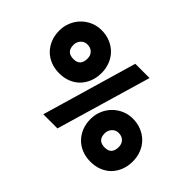

<svg xmlns="http://www.w3.org/2000/svg" viewBox="-115 -1016 1334 1334"><g transform="rotate(45 552.5 -349.0)"><path d="M1055 -208Q1055 -162 1040 -123.5Q1025 -85 998 -57Q971 -29 932.5 -13.5Q894 2 848 2Q801 2 762.5 -13.5Q724 -29 696.5 -57Q669 -85 653.5 -123.5Q638 -162 638 -209Q638 -252 654 -290.5Q670 -329 698 -357.5Q726 -386 763.5 -402.5Q801 -419 845 -419Q891 -419 929.5 -403Q968 -387 996 -359Q1024 -331 1039.5 -292Q1055 -253 1055 -208ZM467 -489Q467 -443 452 -404.5Q437 -366 410 -338Q383 -310 344.5 -294.5Q306 -279 260 -279Q213 -279 174.5 -294.5Q136 -310 108.5 -338Q81 -366 65.5 -404.5Q50 -443 50 -490Q50 -533 66 -571.5Q82 -610 110 -638.5Q138 -667 175.5 -683.5Q213 -700 257 -700Q303 -700 341.5 -684Q380 -668 408 -640Q436 -612 451.5 -573Q467 -534 467 -489ZM522 0H383L587 -700H727ZM915 -209Q915 -241 896 -260Q877 -279 845 -279Q816 -279 797 -258Q778 -237 778 -208Q778 -138 848 -138Q883 -138 899 -156.5Q915 -175 915 -209ZM327 -490Q327 -522 308 -541Q289 -560 257 -560Q228 -560 209 -539Q190 -518 190 -489Q190 -419 260 -419Q295 -419 311 -437.5Q327 -456 327 -490Z"/></g></svg>

Font: CAT North
Style: Regular
Weight: 400
Designer: Peter Wiegel
Foundry: Peter Wiegel
Version: Version 1.000